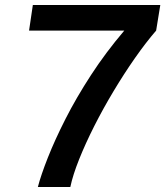

<svg xmlns="http://www.w3.org/2000/svg" viewBox="-20 -743 657 763"><path d="M130.5 0Q142.5 -46.5 170 -116.2Q197.5 -186 240.2 -270.2Q283 -354.5 341.5 -444.5Q400 -534.5 474 -621.5H95.5L110.5 -723H617L600.5 -621.5Q559.5 -574 516 -511.8Q472.5 -449.5 431 -380.2Q389.5 -311 354.5 -241.8Q319.5 -172.5 294.5 -110Q269.5 -47.5 259.5 0Z"/></svg>

Font: Public Sans Thin SemiBold
Style: Italic
Weight: 600
Italic angle: -8°
Version: Version 2.001